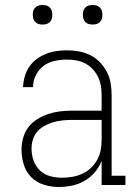

<svg xmlns="http://www.w3.org/2000/svg" viewBox="-20 -739 540 767"><path d="M215 8Q185 8 155.5 -1Q126 -10 105 -31Q84 -52 75 -81.5Q66 -111 66 -141Q66 -165 72.5 -188.5Q79 -212 93.5 -231Q108 -250 129 -263Q150 -276 172.5 -283.5Q195 -291 219 -294Q243 -297 268 -297H386V-358Q386 -377 383 -395.5Q380 -414 372 -431Q364 -448 351 -462Q338 -476 321.5 -485Q305 -494 286 -497.5Q267 -501 248 -501Q224 -501 199.5 -496Q175 -491 155 -476.5Q135 -462 123.5 -439Q112 -416 112 -391H72Q73 -413 79 -434Q85 -455 97 -472.5Q109 -490 126.5 -503Q144 -516 164 -524Q184 -532 205.5 -535Q227 -538 248 -538Q272 -538 296 -533.5Q320 -529 341 -518.5Q362 -508 379 -490.5Q396 -473 407 -451.5Q418 -430 422 -406Q426 -382 426 -358V-37H481V0H386V-96Q376 -71 358.5 -50.5Q341 -30 317.5 -16.5Q294 -3 267.5 2.5Q241 8 215 8ZM227 -29Q248 -29 268.5 -32.5Q289 -36 308 -44.5Q327 -53 342.5 -67.5Q358 -82 368 -100Q378 -118 382 -138.5Q386 -159 386 -180V-260H268Q249 -260 230 -258Q211 -256 193.5 -251Q176 -246 159 -237Q142 -228 129.5 -214Q117 -200 111.5 -181.5Q106 -163 106 -145Q106 -121 114 -98Q122 -75 139 -58.5Q156 -42 179.5 -35.5Q203 -29 227 -29ZM350 -641Q342 -641 334.5 -643Q327 -645 321 -651Q315 -657 313 -664.5Q311 -672 311 -680Q311 -688 313 -695.5Q315 -703 321 -709Q327 -715 334.5 -717Q342 -719 350 -719Q358 -719 365.5 -717Q373 -715 379 -709Q385 -703 387 -695.5Q389 -688 389 -680Q389 -672 387 -664.5Q385 -657 379 -651Q373 -645 365.5 -643Q358 -641 350 -641ZM150 -641Q142 -641 134.5 -643Q127 -645 121 -651Q115 -657 113 -664.5Q111 -672 111 -680Q111 -688 113 -695.5Q115 -703 121 -709Q127 -715 134.5 -717Q142 -719 150 -719Q158 -719 165.5 -717Q173 -715 179 -709Q185 -703 187 -695.5Q189 -688 189 -680Q189 -672 187 -664.5Q185 -657 179 -651Q173 -645 165.5 -643Q158 -641 150 -641Z"/></svg>

Font: Iosevka Slab Extralight
Style: Regular
Weight: 200
Monospace: yes
Designer: Belleve Invis
Foundry: Belleve Invis
Version: Version 11.1.1; ttfautohint (v1.8.3)